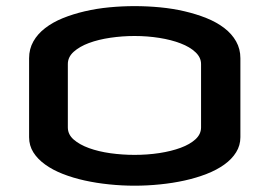

<svg xmlns="http://www.w3.org/2000/svg" viewBox="-20 -585 824 615"><path d="M411.1 -565.4Q452.1 -565.4 492.9 -561.5Q533.7 -557.6 571.3 -548.8Q608.9 -540 641.6 -526.9Q674.3 -513.7 698.5 -495.1Q722.7 -476.6 736.3 -452.4Q750 -428.2 750 -398.4V-145.5Q750 -119.1 736.3 -97.2Q722.7 -75.2 698.5 -57.9Q674.3 -40.5 641.6 -27.8Q608.9 -15.1 571.3 -6.8Q533.7 1.5 492.7 5.6Q451.7 9.8 411.1 9.8Q370.6 9.8 329.8 5.6Q289.1 1.5 251.5 -6.8Q213.9 -15.1 181.4 -27.8Q148.9 -40.5 124.8 -57.9Q100.6 -75.2 86.9 -96.9Q73.2 -118.7 73.2 -145.5V-398.4Q73.2 -428.2 86.9 -452.4Q100.6 -476.6 124.8 -495.1Q148.9 -513.7 181.4 -526.9Q213.9 -540 251.5 -548.8Q289.1 -557.6 329.8 -561.5Q370.6 -565.4 411.1 -565.4ZM197.3 -176.8Q197.3 -154.3 216.1 -137.9Q234.9 -121.6 265.1 -110.6Q295.4 -99.6 333.7 -94.2Q372.1 -88.9 411.1 -88.9Q452.1 -88.9 490.5 -94.7Q528.8 -100.6 558.6 -111.6Q588.4 -122.6 606.2 -138.9Q624 -155.3 624 -176.8V-379.9Q624 -400.9 606.2 -417.7Q588.4 -434.6 558.6 -446Q528.8 -457.5 490.5 -463.6Q452.1 -469.7 411.1 -469.7Q372.1 -469.7 333.7 -464.1Q295.4 -458.5 265.1 -447.3Q234.9 -436 216.1 -419.2Q197.3 -402.3 197.3 -379.9Z"/></svg>

Font: Revalia
Style: Regular
Weight: 400
Designer: Johan Kallas, Mihkel Virkus
Foundry: Johan Kallas, Mihkel Virkus
Version: Version 1.001